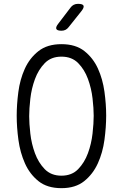

<svg xmlns="http://www.w3.org/2000/svg" viewBox="-20 -970 640 1000"><path d="M300 -55Q354 -55 387 -89Q420 -123 438 -172Q456 -221 462 -274.5Q468 -328 468 -367Q468 -405 462 -457.5Q456 -510 438 -559Q420 -608 387 -641.5Q354 -675 300 -675Q246 -675 213 -641Q180 -607 162 -558Q144 -509 138 -456Q132 -403 132 -365Q132 -327 138 -274Q144 -221 162 -172Q180 -123 213 -89Q246 -55 300 -55ZM300 10Q226 10 180.5 -26.5Q135 -63 110 -119Q85 -175 76 -241Q67 -307 67 -367Q67 -425 75.5 -490.5Q84 -556 109 -611.5Q134 -667 180 -703.5Q226 -740 300 -740Q374 -740 419.5 -704Q465 -668 490 -613Q515 -558 524 -492.5Q533 -427 533 -369Q533 -308 524 -241.5Q515 -175 489.5 -119Q464 -63 418.5 -26.5Q373 10 300 10ZM300 -810Q278 -810 273.5 -819Q269 -828 283 -846L347 -930Q354 -940 364 -945Q374 -950 386 -950Q411 -950 415 -940.5Q419 -931 404 -912L337 -828Q330 -819 321 -814.5Q312 -810 300 -810Z"/></svg>

Font: Maple Mono NL ExtraLight
Style: Regular
Weight: 275
Monospace: yes
Designer: subframe7536
Version: Version 7.000